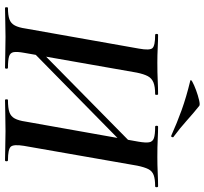

<svg xmlns="http://www.w3.org/2000/svg" viewBox="-46 -790 835 784"><g transform="rotate(90 372.0 -397.5)"><path d="M147 -70 131 -89 608 -559 625 -540ZM12 0Q9 0 9 -6Q9 -12 12 -12Q42 -12 58.5 -18Q75 -24 83.5 -40Q92 -56 96 -84L178 -547Q186 -591 176 -602Q166 -613 122 -613Q118 -613 118 -619Q118 -625 122 -625Q145 -625 174.5 -623.5Q204 -622 235 -622Q277 -622 308 -623.5Q339 -625 364 -625Q367 -625 367 -619Q367 -613 364 -613Q333 -613 316 -606Q299 -599 290.5 -583Q282 -567 276 -538L195 -77Q190 -49 192.5 -35Q195 -21 210 -16.5Q225 -12 256 -12Q260 -12 260 -6Q260 0 256 0Q231 0 201 -1Q171 -2 130 -2Q98 -2 66.5 -1Q35 0 12 0ZM388 0Q385 0 385 -6Q385 -12 388 -12Q421 -12 438 -18Q455 -24 463.5 -40Q472 -56 476 -84L558 -545Q563 -574 560.5 -588.5Q558 -603 543.5 -608Q529 -613 497 -613Q493 -613 493 -619Q493 -625 497 -625Q519 -625 549 -623.5Q579 -622 620 -622Q653 -622 685.5 -623.5Q718 -625 740 -625Q744 -625 744 -619Q744 -613 740 -613Q711 -613 694.5 -607Q678 -601 670 -585Q662 -569 656 -540L575 -77Q568 -34 579 -23Q590 -12 634 -12Q638 -12 638 -6Q638 0 634 0Q609 0 578 -1Q547 -2 515 -2Q472 -2 441.5 -1Q411 0 388 0ZM533 -679Q482 -702 429.5 -721Q377 -740 311 -756Q301 -758 313.5 -765Q326 -772 347.5 -780Q369 -788 388.5 -792.5Q408 -797 412 -793Q442 -769 472 -742Q502 -715 537 -689Q541 -688 539.5 -682.5Q538 -677 533 -679Z"/></g></svg>

Font: Cormorant
Style: Bold Italic
Weight: 700
Italic angle: -10°
Designer: Christian Thalmann (Catharsis Fonts)
Foundry: Catharsis Fonts
Version: Version 4.000